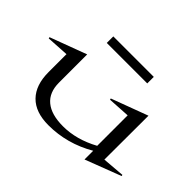

<svg xmlns="http://www.w3.org/2000/svg" viewBox="-152 -863 1127 1127"><g transform="rotate(45 412.0 -299.0)"><path d="M-25.9 -350.1 202.1 -435.1V-201.2Q202.1 -119.6 252.4 -77.9Q302.7 -36.1 399.9 -36.1Q511.2 -36.1 623 -97.2V-350.1L484.9 -341.8L482.9 -350.1L710.9 -435.1L710 -69.8L848.1 -81.1L850.1 -73.2L627 12.2V-60.1Q489.7 20 335 20Q227.1 20 171.1 -37.1Q115.2 -94.2 115.2 -201.2V-350.1L-23.9 -341.8ZM235.8 -564V-618.2H571.8V-564Z"/></g></svg>

Font: Halibut Exp
Style: Regular
Weight: 400
Width: 7
Designer: Matteo Maggi
Foundry: Collletttivo
Version: Version 3.080 | FøM Fix